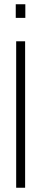

<svg xmlns="http://www.w3.org/2000/svg" viewBox="-20 -882 194 902"><path d="M56 0V-688H98V0ZM54 -798V-862H99V-798Z"/></svg>

Font: Saira UltraCondensed ExtraLight
Style: Regular
Weight: 250
Width: 1
Designer: Hector Gatti with collaboration of the Omnibus-Type team
Foundry: Omnibus-Type
Version: Version 1.101